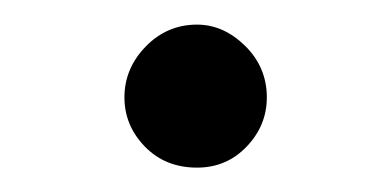

<svg xmlns="http://www.w3.org/2000/svg" viewBox="-20 -374 318 156"><path d="M140.1 -237.8Q114.3 -237.8 97.7 -254.9Q81.1 -272 81.1 -294.9Q81.1 -318.4 98.4 -336.2Q115.7 -354 140.1 -354Q161.6 -354 179.2 -336.7Q196.8 -319.3 196.8 -294.9Q196.8 -272 180.4 -254.9Q164.1 -237.8 140.1 -237.8Z"/></svg>

Font: Linux Libertine G
Style: Bold Italic
Weight: 700
Italic angle: -11.5°
Designer: Philipp H. Poll
Foundry: Philipp H. Poll
Version: Version 4.1.0